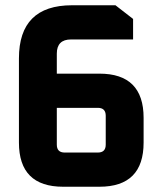

<svg xmlns="http://www.w3.org/2000/svg" viewBox="-20 -710 618 730"><path d="M52 -168V-488Q52 -690 254 -690H419L486 -638V-560H250Q196 -560 196 -506V-430H358Q526 -430 526 -262V-168Q526 0 358 0H220Q52 0 52 -168ZM196 -160Q196 -130 226 -130H352Q382 -130 382 -160V-270Q382 -300 352 -300H196Z"/></svg>

Font: Oxanium
Style: Bold
Weight: 700
Designer: Severin Meyer
Version: Version 2.000